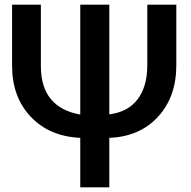

<svg xmlns="http://www.w3.org/2000/svg" viewBox="-20 -767 811 814"><path d="M31.2 -488.3V-747.1H153.3V-486.3Q153.3 -311.5 320.3 -281.2V-747.1H443.4V-282.2Q522.5 -292 563.5 -346.2Q604.5 -400.4 604.5 -491.2V-747.1H727.5V-490.2Q727.5 -356.4 649.9 -272Q572.3 -187.5 443.4 -182.6V27.3H320.3V-182.6Q189.5 -188.5 110.4 -272Q31.2 -355.5 31.2 -488.3Z"/></svg>

Font: GenEi M Gothic v2 Medium
Style: Regular
Weight: 500
Version: Version 2.0